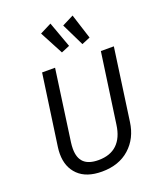

<svg xmlns="http://www.w3.org/2000/svg" viewBox="-171 -1061 996 1182"><g transform="rotate(-20 327.0 -470.5)"><path d="M556 -217Q542 -113 472 -50.5Q402 12 291 12Q190 12 136.5 -40Q83 -92 83 -179Q83 -200 86 -222L152 -688H237L172 -223Q169 -201 169 -181Q169 -121 200 -91.5Q231 -62 295 -62Q372 -62 416.5 -104.5Q461 -147 472 -229L537 -688H622ZM364 -785 309 -762 228 -915 303 -953ZM500 -790 445 -767 373 -915 448 -953Z"/></g></svg>

Font: Fira Sans Book
Style: Italic
Weight: 350
Italic angle: -8°
Designer: bBox Type GmbH & Carrois Corporate GbR & Edenspiekermann AG
Foundry: bBox Type GmbH & Carrois Corporate GbR & Edenspiekermann AG
Version: Version 4.301